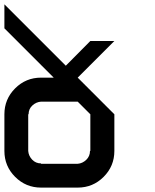

<svg xmlns="http://www.w3.org/2000/svg" viewBox="-20 -853 707 873"><path d="M333.3 -108.3Q355 -110 372.1 -126.2Q389.2 -142.5 389.2 -166.7H390.8V-333.3L333.3 -390.8H166.7Q144.2 -389.2 127.1 -373.3Q110 -357.5 110 -333.3H108.3V-166.7Q110 -144.2 126.2 -127.1Q142.5 -110 166.7 -110V-108.3ZM333.3 0H166.7Q97.5 0 48.8 -48.8Q0 -97.5 0 -166.7V-333.3Q0 -402.5 48.8 -451.2Q97.5 -500 166.7 -500H224.2L0 -724.2V-833.3L279.2 -554.2Q332.5 -607.5 390.8 -666.7H500L333.3 -500L500 -333.3V-166.7Q500 -97.5 451.2 -48.8Q402.5 0 333.3 0Z"/></svg>

Font: 0xA000-Squareish-Mono
Style: Squareish-Mono-Bold
Weight: 700
Version: Version 0.1